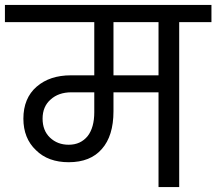

<svg xmlns="http://www.w3.org/2000/svg" viewBox="-47 -760 879 780"><path d="M812 -740C812 -740 -27 -740 -27 -740C-27 -740 -27 -670 -27 -670C-27 -670 336 -670 336 -670C336 -670 336 -454 336 -454C336 -454 241 -454 241 -454C241 -454 241 -454 241 -454C184 -454 138 -439 102 -408C66 -377 48 -333 48 -278C48 -278 48 -278 48 -278C48 -225 65 -182 99 -150C132 -117 177 -101 232 -101C232 -101 232 -101 232 -101C291 -101 336 -119 367 -155C398 -190 414 -241 414 -308C414 -308 414 -385 414 -385C414 -385 597 -385 597 -385C597 -385 597 0 597 0C597 0 681 0 681 0C681 0 681 -670 681 -670C681 -670 812 -670 812 -670C812 -670 812 -740 812 -740ZM597 -454C597 -454 414 -454 414 -454C414 -454 414 -670 414 -670C414 -670 597 -670 597 -670C597 -670 597 -454 597 -454ZM336 -304C336 -304 336 -304 336 -304C336 -263 327 -230 309 -207C290 -184 265 -172 232 -172C232 -172 232 -172 232 -172C201 -172 176 -182 156 -201C136 -220 126 -246 126 -278C126 -278 126 -278 126 -278C126 -311 137 -337 159 -356C180 -375 208 -385 243 -385C243 -385 336 -385 336 -385C336 -385 336 -304 336 -304Z"/></svg>

Font: Girnar Poppins
Style: Regular
Weight: 500
Designer: Ninad Kale (Devanagari), Jonny Pinhorn (Latin)
Foundry: Indian Type Foundry
Version: ""